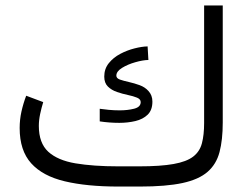

<svg xmlns="http://www.w3.org/2000/svg" viewBox="-20 -685 916 705"><path d="M414.1 -74.2H491.2Q569.8 -74.2 617.4 -82.8Q665 -91.3 689.2 -109.9Q713.4 -128.4 721.4 -158.9Q729.5 -189.5 729.5 -233.4V-665H797.9V-234.9Q797.9 -171.4 786.1 -126.7Q774.4 -82 742.2 -54Q710 -25.9 649.9 -12.9Q589.8 0 493.7 0H414.1Q298.8 0 217.8 -19.3Q136.7 -38.6 94.5 -85.4Q52.2 -132.3 52.2 -214.8Q52.2 -246.1 58.8 -275.6Q65.4 -305.2 76.2 -333.5L138.7 -310.1Q132.3 -289.1 127.4 -266.4Q122.6 -243.7 122.6 -222.7Q122.6 -159.7 157.2 -127.9Q191.9 -96.2 257.3 -85.2Q322.8 -74.2 414.1 -74.2ZM346.2 -285.6Q359.4 -283.7 379.2 -281.7Q398.9 -279.8 419.4 -279.8Q448.7 -279.8 472.7 -285.9Q496.6 -292 496.6 -310.1Q496.6 -320.8 483.2 -326.4Q469.7 -332 449.7 -336.2Q429.7 -340.3 409.7 -347.2Q389.6 -354 376.2 -367.2Q362.8 -380.4 362.8 -403.8Q362.8 -432.1 379.4 -452.9Q396 -473.6 421.4 -487.1Q446.8 -500.5 473.9 -507.3Q501 -514.2 522 -514.6L524.9 -464.8Q504.4 -464.4 476.8 -456.5Q449.2 -448.7 428.2 -435.8Q407.2 -422.9 407.2 -407.2Q407.2 -397.5 420.4 -392.8Q433.6 -388.2 453.4 -383.8Q473.1 -379.4 492.7 -372.3Q512.2 -365.2 524.9 -351.1Q539.6 -335.4 539.6 -312Q539.6 -280.8 522.2 -263.9Q504.9 -247.1 477.1 -240.5Q449.2 -233.9 418 -233.9Q381.8 -233.9 346.2 -239.3Z"/></svg>

Font: Vazirmatn UI NL Light
Style: Regular
Weight: 300
Designer: Saber Rastikerdar
Foundry: Saber Rastikerdar
Version: Version 33.003